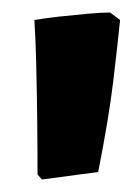

<svg xmlns="http://www.w3.org/2000/svg" viewBox="-20 -692 222 307"><path d="M47 -405 40 -413Q40 -454 39.5 -499Q39 -544 38 -586.5Q37 -629 35 -660Q52 -663 75 -665.5Q98 -668 120 -670Q142 -672 156 -672L172 -660Q168 -620 161 -561.5Q154 -503 137 -417Z"/></svg>

Font: Labrada Black
Style: Regular
Weight: 900
Designer: Mercedes Jáuregui
Foundry: Omnibus-Type Team
Version: Version 1.000; ttfautohint (v1.8.4.7-5d5b)